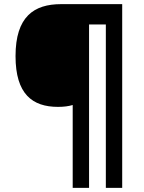

<svg xmlns="http://www.w3.org/2000/svg" viewBox="-20 -831 695 927"><path d="M570 76V-811H275C144 -811 55 -751 55 -560C55 -377 136 -315 260 -315C288 -315 311 -318 331 -324V76H410V-713H491V76Z"/></svg>

Font: Noto Sans Tamil UI
Style: Bold
Weight: 700
Designer: Jelle Bosma - Monotype Design Team
Foundry: Monotype Imaging Inc.
Version: Version 2.004